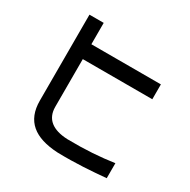

<svg xmlns="http://www.w3.org/2000/svg" viewBox="-168 -877 1062 1074"><g transform="rotate(30 362.5 -340.0)"><path d="M109 -719V-164C109 -32 189 30 339 38C460 41 558 33 650 25V-72C560 -59 469 -52 350 -54C254 -58 201 -98 201 -177V-485H650V-581H201V-719Z"/></g></svg>

Font: コーポレート・ロゴ ver3 Medium
Style: Regular
Weight: 500
Designer: [KANA_main] LOGOTYPE.JP [Source Han Sans] Ryoko NISHIZUKA 西塚涼子 (kana, bopomofo & ideographs); Paul D. Hunt (Latin, Greek
Version: Version 12.001;FEAKit 1.0